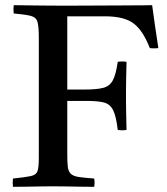

<svg xmlns="http://www.w3.org/2000/svg" viewBox="-20 -721 647 742"><path d="M30 1Q28 -14 30 -31Q78 -36 99 -40.5Q120 -45 125 -60Q130 -75 130 -111V-576Q130 -618 125 -636Q120 -654 99.5 -659.5Q79 -665 33 -669Q31 -684 33 -701Q57 -701 73.5 -700.5Q90 -700 108 -700Q126 -700 153.5 -699.5Q181 -699 227 -699Q284 -699 343 -699.5Q402 -700 452.5 -700Q503 -700 534.5 -700.5Q566 -701 568 -701Q573 -663 579 -622Q585 -581 592 -535Q584 -534 575.5 -534Q567 -534 559 -535Q533 -602 498 -629Q462 -658 385 -658H240V-375H306Q354 -375 379 -381.5Q404 -388 416 -410.5Q428 -433 435 -482Q453 -485 469 -482Q468 -440 467.5 -415.5Q467 -391 467 -377Q467 -363 467 -351Q467 -340 467 -326Q467 -312 467.5 -287Q468 -262 469 -219Q454 -216 435 -219Q429 -272 417 -295.5Q405 -319 381.5 -325Q358 -331 315 -331H240V-124Q240 -93 242 -76Q244 -59 254 -49Q264 -40 284.5 -37Q305 -34 344 -31Q347 -15 344 1Q323 1 293 0.5Q263 0 233.5 -0.5Q204 -1 184 -1Q165 -1 137 -0.5Q109 0 80.5 0.5Q52 1 30 1Z"/></svg>

Font: Tiro Tamil
Style: Regular
Weight: 400
Designer: Tamil: Fernando Mello & Fiona Ross. Latin: John Hudson.
Foundry: Tiro Typeworks Ltd.
Version: Version 1.52